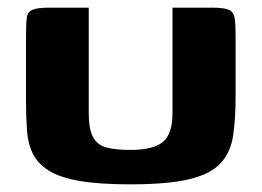

<svg xmlns="http://www.w3.org/2000/svg" viewBox="-20 -480 684 502"><path d="M596 -228Q596 -169 589.5 -125.5Q583 -82 557 -53.5Q531 -25 475 -11.5Q419 2 320 2Q239 2 187.5 -7Q136 -16 107.5 -34Q79 -52 66 -78Q53 -104 50.5 -139Q48 -174 48 -217V-386Q48 -417 50 -433Q52 -449 65 -454.5Q78 -460 109 -460H212V-185Q212 -143 223 -122Q234 -101 258 -94.5Q282 -88 320 -88Q381 -88 406 -109Q431 -130 431 -184V-460H533Q565 -460 578 -454.5Q591 -449 593.5 -433Q596 -417 596 -386Z"/></svg>

Font: Genos Thin
Style: Bold
Weight: 700
Version: Version 1.010